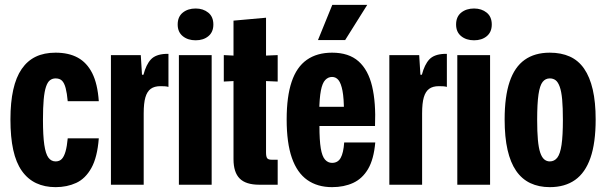

<svg xmlns="http://www.w3.org/2000/svg" viewBox="-20 -761 2497 791"><path d="M209 10Q164 10 129 -6.5Q94 -23 70 -57Q46 -91 34.5 -143.5Q23 -196 23 -269Q23 -339 34.5 -391Q46 -443 69.5 -477Q93 -511 127.5 -527.5Q162 -544 209 -544Q263 -544 300.5 -523.5Q338 -503 360 -459.5Q382 -416 387 -344H259Q256 -377 250.5 -398Q245 -419 235.5 -428.5Q226 -438 209 -438Q196 -438 186 -430.5Q176 -423 169.5 -403.5Q163 -384 160 -351Q157 -318 157 -267Q157 -202 162.5 -164.5Q168 -127 179.5 -111.5Q191 -96 209 -96Q225 -96 234.5 -106Q244 -116 250 -137Q256 -158 259 -191H387Q381 -113 356.5 -69Q332 -25 294 -7.5Q256 10 209 10Z M437 0V-534H560L565 -453H571Q582 -495 601.5 -516Q621 -537 662 -539Q664 -539 667 -539Q670 -539 674 -539V-403Q667 -405 659 -405.5Q651 -406 641 -406Q616 -406 601 -395Q586 -384 579 -360Q572 -336 572 -294V0Z M717 0V-534H852V0ZM786 -595Q754 -595 733 -612Q712 -629 712 -660Q712 -692 733 -709Q754 -726 786 -726Q817 -726 838 -709Q859 -692 859 -660Q859 -629 838.5 -612Q818 -595 786 -595Z M1048 0Q993 0 967.5 -25.5Q942 -51 942 -105V-427L902 -425V-534L942 -532V-676L1076 -688V-532L1124 -534V-425L1076 -427V-133Q1076 -116 1080.5 -109.5Q1085 -103 1099 -103H1124V0Z M1348 10Q1288 10 1246 -19.5Q1204 -49 1182.5 -110.5Q1161 -172 1161 -269Q1161 -363 1181.5 -424Q1202 -485 1244 -514.5Q1286 -544 1348 -544Q1417 -544 1457 -508.5Q1497 -473 1513 -405.5Q1529 -338 1525 -242H1296Q1296 -183 1301.5 -150Q1307 -117 1319 -103.5Q1331 -90 1348 -90Q1372 -90 1383.5 -110.5Q1395 -131 1398 -174H1526Q1520 -105 1496.5 -65Q1473 -25 1435 -7.5Q1397 10 1348 10ZM1295 -300 1285 -321H1405L1397 -300Q1397 -356 1391 -387Q1385 -418 1374.5 -431Q1364 -444 1348 -444Q1332 -444 1320 -431.5Q1308 -419 1302 -388Q1296 -357 1295 -300ZM1290 -596 1349 -741H1493L1402 -596Z M1584 0V-534H1707L1712 -453H1718Q1729 -495 1748.5 -516Q1768 -537 1809 -539Q1811 -539 1814 -539Q1817 -539 1821 -539V-403Q1814 -405 1806 -405.5Q1798 -406 1788 -406Q1763 -406 1748 -395Q1733 -384 1726 -360Q1719 -336 1719 -294V0Z M1864 0V-534H1999V0ZM1933 -595Q1901 -595 1880 -612Q1859 -629 1859 -660Q1859 -692 1880 -709Q1901 -726 1933 -726Q1964 -726 1985 -709Q2006 -692 2006 -660Q2006 -629 1985.5 -612Q1965 -595 1933 -595Z M2245 10Q2200 10 2165 -6.5Q2130 -23 2106.5 -57Q2083 -91 2071 -143.5Q2059 -196 2059 -269Q2059 -363 2079.5 -424Q2100 -485 2141.5 -514.5Q2183 -544 2245 -544Q2292 -544 2327.5 -528Q2363 -512 2386.5 -478Q2410 -444 2422 -392Q2434 -340 2434 -269Q2434 -172 2412.5 -110.5Q2391 -49 2349 -19.5Q2307 10 2245 10ZM2245 -96Q2264 -96 2276 -111.5Q2288 -127 2293.5 -164.5Q2299 -202 2299 -267Q2299 -318 2296 -351Q2293 -384 2286 -403.5Q2279 -423 2269 -430.5Q2259 -438 2245 -438Q2227 -438 2215.5 -423.5Q2204 -409 2198.5 -372Q2193 -335 2193 -267Q2193 -218 2196 -185Q2199 -152 2205.5 -132.5Q2212 -113 2222 -104.5Q2232 -96 2245 -96Z"/></svg>

Font: Mona Sans Condensed
Style: Bold
Weight: 700
Width: 3
Designer: Deni Anggara
Foundry: GitHub
Version: Version 2.000